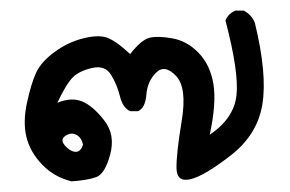

<svg xmlns="http://www.w3.org/2000/svg" viewBox="-20 -177 540 358"><path d="M113.3 161.1Q81.1 153.3 58.6 129.9Q36.1 106.4 29.3 78.6Q22.5 50.8 30.3 14.6Q38.1 -21.5 47.4 -41.5Q56.6 -61.5 81.1 -79.6Q105.5 -97.7 133.3 -105Q161.1 -112.3 177.7 -107.4Q194.3 -102.5 222.7 -76.2Q243.2 -102.5 258.3 -106.4Q273.4 -110.4 301.3 -105.5Q329.1 -100.6 350.6 -78.1Q372.1 -55.7 377.9 -20.5Q383.8 14.6 371.1 74.2Q416 43.9 420.9 1Q425.8 -42 400.4 -138.7Q405.3 -151.4 418.9 -157.2H434.6Q449.2 -149.4 455.1 -134.8Q478.5 -39.1 469.2 17.6Q460 74.2 410.2 112.8Q360.4 151.4 335 157.2Q309.6 163.1 309.1 136.7Q308.6 110.4 318.8 48.3Q329.1 -13.7 308.1 -35.6Q287.1 -57.6 271 -41.5Q254.9 -25.4 252.9 -0.5Q251 24.4 237.3 30.3H222.7Q209 24.4 203.6 2.4Q198.2 -19.5 187 -37.6Q175.8 -55.7 151.9 -50.3Q127.9 -44.9 115.7 -32.7Q103.5 -20.5 86.9 14.6Q113.3 3.9 133.3 12.2Q153.3 20.5 174.3 47.4Q195.3 74.2 185.5 110.8Q175.8 147.5 159.2 153.3Q142.6 159.2 113.3 161.1ZM134.8 92.8Q131.8 79.1 122.1 74.2Q112.3 69.3 102.1 76.2Q91.8 83 100.6 93.8Q109.4 104.5 119.6 106Q129.9 107.4 134.8 92.8Z"/></svg>

Font: JasonHandwriting2
Style: Regular
Weight: 400
Version: Version 1.05.10